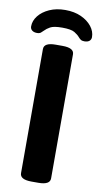

<svg xmlns="http://www.w3.org/2000/svg" viewBox="-113 -929 510 975"><g transform="rotate(10 142.0 -441.0)"><path d="M124 3Q64 3 64 -30V-670Q64 -703 124 -703H159Q219 -703 219 -670V-30Q219 3 159 3ZM142 -885Q96 -885 60.5 -869Q25 -853 5 -827.5Q-15 -802 -15 -773Q-15 -760 -5.5 -752.5Q4 -745 20 -745Q33 -745 39.5 -750.5Q46 -756 53 -763Q63 -774 81 -784Q99 -794 142 -794Q188 -794 206 -783Q224 -772 233 -761Q239 -754 245.5 -749.5Q252 -745 264 -745Q281 -745 290 -752.5Q299 -760 299 -773Q299 -802 279 -827.5Q259 -853 224 -869Q189 -885 142 -885Z"/></g></svg>

Font: Asap
Style: Regular
Weight: 400
Designer: Pablo Cosgaya
Foundry: Omnibus-Type
Version: Version 3.001